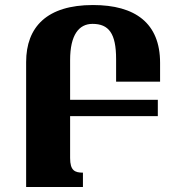

<svg xmlns="http://www.w3.org/2000/svg" viewBox="-20 -744 712 764"><path d="M310 0V-57C278 -57 259 -65 259 -115V-282H608V-347H259V-505C259 -605 294 -649 348 -649C413 -649 442 -611 442 -509V-419H617V-494C617 -652 518 -724 350 -724C167 -724 84 -637 84 -497V0Z"/></svg>

Font: Noto Serif Armenian Condensed Black
Style: Regular
Weight: 900
Width: 3
Designer: Monotype Design Team
Foundry: Monotype Imaging Inc.
Version: Version 2.008